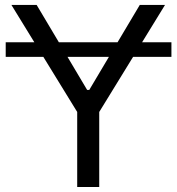

<svg xmlns="http://www.w3.org/2000/svg" viewBox="-20 -747 708 767"><path d="M376.4 0H288.4V-299.7L153.1 -519.9H2.8V-578.1H117.2L25.6 -727.3H126.4L215.2 -578.1H449.6L538.4 -727.3H639.2L547.6 -578.1H664.8V-519.9H511.7L376.4 -299.7ZM336.6 -387.8 415.1 -519.9H249.6L328.1 -387.8Z"/></svg>

Font: Linik Sans
Style: Regular
Weight: 400
Designer: Rasmus Andersson (font), Marc Monis (original base), Kil Hyung-jin (Pretendard portions), Cristiano Sobral (main changes
Foundry: rsms
Version: Version 3.018;May 31, 2022;FontCreator 14.0.0.2814 64-bit; t